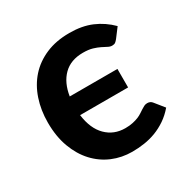

<svg xmlns="http://www.w3.org/2000/svg" viewBox="-127 -635 740 755"><g transform="rotate(-30 243.5 -257.0)"><path d="M430 -408.5Q424.5 -401.5 419.2 -397.5Q414 -393.5 404.5 -393.5Q395 -393.5 385.5 -398.8Q376 -404 363.2 -410.2Q350.5 -416.5 333 -421.8Q315.5 -427 290 -427Q234.5 -427 201.5 -394.5Q168.5 -362 159.5 -304H376V-220H158Q166.5 -155 201 -120.8Q235.5 -86.5 287 -86.5Q306.5 -86.5 321.2 -89.8Q336 -93 347 -97.5Q358 -102 366.5 -107.8Q375 -113.5 382 -118Q389 -122.5 395.5 -125.8Q402 -129 410 -129Q424.5 -129 432.5 -118L466 -76.5Q445.5 -52.5 421.5 -36.2Q397.5 -20 371.8 -10.2Q346 -0.5 318.8 3.5Q291.5 7.5 264.5 7.5Q217 7.5 175 -10.2Q133 -28 101.5 -62Q70 -96 51.8 -145.2Q33.5 -194.5 33.5 -257.5Q33.5 -314 49.8 -362.2Q66 -410.5 97.5 -445.8Q129 -481 175.5 -501Q222 -521 282.5 -521Q340 -521 383.2 -502.5Q426.5 -484 461 -449.5Z"/></g></svg>

Font: Lato
Style: Bold
Weight: 700
Designer: Lukasz Dziedzic with Adam Twardoch and Botio Nikoltchev
Foundry: tyPoland Lukasz Dziedzic
Version: Version 2.010; 2014-09-01; http://www.latofonts.com/; ttfaut